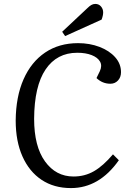

<svg xmlns="http://www.w3.org/2000/svg" viewBox="-20 -945 657 979"><path d="M489 -582Q502 -610 490 -631Q478 -652 447.5 -664Q417 -676 374 -676Q270 -676 212.5 -591Q155 -506 154 -339Q154 -199 209.5 -122Q265 -45 355 -45Q412 -45 459 -72Q506 -99 556 -158L586 -128Q486 14 342 14Q255 14 192 -28Q129 -70 94.5 -147.5Q60 -225 60 -330Q61 -452 100 -540.5Q139 -629 210 -677Q281 -725 378 -725Q437 -725 487 -706Q537 -687 567 -653.5Q597 -620 597 -577Q597 -551 581.5 -534.5Q566 -518 543 -518Q502 -518 472 -547ZM425 -903Q436 -914 445.5 -919.5Q455 -925 466 -925Q484 -925 495 -912Q506 -899 506 -882Q506 -866 498 -845L312 -761L297 -783Z"/></svg>

Font: Literata 36pt
Style: Italic
Weight: 400
Italic angle: -2°
Designer: Latin by Veronika Burian and Jose Scaglione. Greek by Irene Vlachou. Cyrillic by Vera Evstafieva
Foundry: TypeTogether
Version: Version 3.002